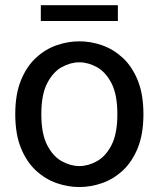

<svg xmlns="http://www.w3.org/2000/svg" viewBox="-20 -724 624 755"><path d="M292 11.5Q247 11.5 202.5 -4Q158 -19.5 121.2 -53.5Q84.5 -87.5 62.2 -142.2Q40 -197 40 -275Q40 -353 62.2 -407.8Q84.5 -462.5 121.2 -496.5Q158 -530.5 202.5 -546Q247 -561.5 292 -561.5Q337 -561.5 381.5 -546Q426 -530.5 462.8 -496.5Q499.5 -462.5 521.8 -407.8Q544 -353 544 -275Q544 -197 521.8 -142.2Q499.5 -87.5 462.8 -53.5Q426 -19.5 381.5 -4Q337 11.5 292 11.5ZM292 -71Q326.5 -71 361 -90Q395.5 -109 418.5 -153.5Q441.5 -198 441.5 -275Q441.5 -352 418.5 -396.5Q395.5 -441 361 -460Q326.5 -479 292 -479Q257.5 -479 223 -460Q188.5 -441 165.5 -396.5Q142.5 -352 142.5 -275Q142.5 -198 165.5 -153.5Q188.5 -109 223 -90Q257.5 -71 292 -71ZM140.5 -703.5H443.5V-641.5H140.5Z"/></svg>

Font: Junction Medium
Style: Regular
Weight: 500
Designer: Caroline Hadilaksono
Foundry: Caroline Hadilaksono, Tyler Finck, The League of Moveable Type
Version: Version 2.000; ttfautohint (v1.8.3)